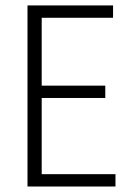

<svg xmlns="http://www.w3.org/2000/svg" viewBox="-20 -679 492 699"><path d="M400.4 -44.9H131.8V-322.3H363.3V-367.2H131.8V-614.3H391.6V-659.2H80.1V0H400.4Z"/></svg>

Font: Yaldevi Colombo Light
Style: Regular
Weight: 300
Designer: Sol Matas, Denzil Rajitha, Kosala Senevirathne and Pathum Egodawatta
Foundry: Mooniak
Version: Version 1.020 ; ttfautohint (v1.6)